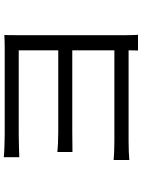

<svg xmlns="http://www.w3.org/2000/svg" viewBox="116 -858 767 1040"><g transform="rotate(-90 500.0 -338.5)"><path d="M831 25C830 8 829 -14 829 -35V-639C829 -664 829 -685 830 -699C814 -698 788 -697 760 -697H293C261 -697 191 -699 168 -702V-618C190 -619 261 -621 293 -621H747V-407H304C263 -407 221 -409 196 -412V-330C220 -330 263 -331 306 -331H747V-103H253C210 -103 173 -105 153 -107V-22C173 -24 214 -26 254 -26H747C747 -6 746 13 746 25Z"/></g></svg>

Font: Squished Noto Sans CJK JP Regular
Style: Regular
Weight: 400
Designer: Ryoko NISHIZUKA (kana & ideographs); Paul D. Hunt (Latin, Greek & Cyrillic); Wenlong ZHANG (bopomofo); Sandoll Communica
Foundry: Adobe Systems Incorporated
Version: Version 1.004;PS 1.004;hotconv 1.0.82;makeotf.lib2.5.63406